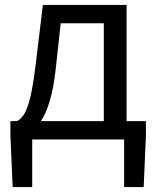

<svg xmlns="http://www.w3.org/2000/svg" viewBox="-20 -563 634 775"><path d="M225 -469H399V-74H145C171 -113 193 -177 205 -285ZM491 -74V-543H153L124 -302C103 -127 79 -90 48 -74H22V-17L31 192H110V0H481V192H560L569 -17V-74Z"/></svg>

Font: Noto Sans Mono CJK SC Regular
Style: Regular
Weight: 400
Designer: Ryoko NISHIZUKA (kana & ideographs); Paul D. Hunt (Latin, Greek & Cyrillic); Wenlong ZHANG (bopomofo); Sandoll Communica
Foundry: Adobe Systems Incorporated
Version: Version 1.005;PS 1.005;hotconv 1.0.96;makeotf.lib2.5.65012